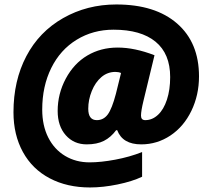

<svg xmlns="http://www.w3.org/2000/svg" viewBox="-20 -744 937 855"><path d="M866.2 -403.8Q866.2 -320.8 832.3 -250.5Q798.3 -180.2 739 -140.6Q679.7 -101.1 608.9 -101.1Q525.9 -101.1 502 -164.1H497.1Q473.6 -132.3 442.6 -116.7Q411.6 -101.1 366.2 -101.1Q309.1 -101.1 272.9 -141.8Q236.8 -182.6 236.8 -250Q236.8 -326.2 272.9 -393.8Q309.1 -461.4 368.9 -496.8Q428.7 -532.2 503.9 -532.2Q579.6 -532.2 668 -498L619.1 -295.9Q607.9 -250 607.9 -229Q607.9 -209 627 -209Q658.2 -209 683.6 -232.7Q709 -256.3 723.4 -300.3Q737.8 -344.2 737.8 -400.9Q737.8 -504.9 672.6 -558.3Q607.4 -611.8 485.8 -611.8Q394.5 -611.8 321.5 -567.1Q248.5 -522.5 208.3 -441.2Q168 -359.9 168 -255.9Q168 -185.1 194.8 -131.8Q221.7 -78.6 269.8 -49.8Q317.9 -21 378.9 -21Q429.2 -21 493.2 -33Q557.1 -44.9 612.8 -66.9V43Q568.8 64 503.7 77.4Q438.5 90.8 380.9 90.8Q278.8 90.8 201.4 50Q124 9.3 82 -67.1Q40 -143.6 40 -244.1Q40 -384.8 97.2 -493.7Q154.3 -602.5 261 -663.3Q367.7 -724.1 498 -724.1Q671.4 -724.1 768.8 -639.2Q866.2 -554.2 866.2 -403.8ZM494.1 -423.8Q458.5 -423.8 431.4 -400.6Q404.3 -377.4 388.7 -338.6Q373 -299.8 373 -259.8Q373 -209 411.1 -209Q440.9 -209 459.7 -234.1Q478.5 -259.3 496.1 -326.2L519 -418.9Q507.8 -423.8 494.1 -423.8Z"/></svg>

Font: Open Sans Extrabold
Style: Italic
Weight: 800
Italic angle: -12°
Foundry: Ascender Corporation
Version: Version 1.10